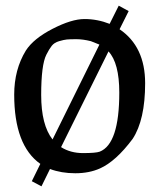

<svg xmlns="http://www.w3.org/2000/svg" viewBox="-20 -593 557 676"><path d="M30 -260Q30 -348 71 -415Q98 -457 165 -491.5Q232 -526 277.5 -526Q323 -526 366 -509L398 -573L433 -554L401 -490Q491 -429 491 -300Q491 -171 447 -104Q388 -25 332 0Q294 17 245 17Q196 17 156 2L126 63L92 45L122 -16Q30 -81 30 -260ZM165 -102 330 -436 300 -448Q272 -455 249 -455Q226 -455 215.5 -454Q205 -453 188 -448Q171 -443 162 -431.5Q153 -420 143 -400Q125 -364 125 -258.5Q125 -153 165 -102ZM195 -75Q228 -54 272.5 -54Q317 -54 331 -59Q400 -86 400 -267Q400 -371 362 -412Z"/></svg>

Font: Prociono
Style: Regular
Weight: 400
Designer: Barry Schwartz
Foundry: The Crud Factory
Version: Version 2.301